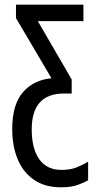

<svg xmlns="http://www.w3.org/2000/svg" viewBox="-20 -557 411 817"><path d="M239 240Q171 240 124.5 208Q78 176 55 120Q32 64 32 -8Q32 -112 77.5 -164.5Q123 -217 199 -224L48 -480V-537H335V-467H141L285 -219V-159H252Q115 -159 115 -6Q115 75 147 120.5Q179 166 242 166Q281 166 308 154.5Q335 143 355 131V210Q338 220 310.5 230Q283 240 239 240Z"/></svg>

Font: Noto Sans ExtraCondensed
Style: Regular
Weight: 400
Width: 2
Designer: Monotype Design Team
Foundry: Monotype Imaging Inc.
Version: Version 2.013; ttfautohint (v1.8.4.7-5d5b)